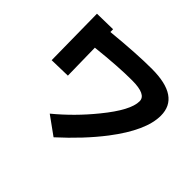

<svg xmlns="http://www.w3.org/2000/svg" viewBox="-178 -1035 1356 1356"><g transform="rotate(45 500.0 -357.5)"><path d="M258.3 -318.4 100.1 -314.5 94.2 -772.9 252.4 -775.9Q252.4 -778.8 252.4 -748.5Q497.1 -772.5 645.5 -772Q922.9 -771.5 922.9 -582.5Q923.3 -435.5 761.7 -224.1Q653.3 -83 494.6 61L357.4 -38.1Q494.1 -150.4 608.4 -291.5Q745.1 -459 744.6 -548.3Q745.1 -615.7 603.5 -615.7Q468.8 -616.2 253.4 -592.8Z"/></g></svg>

Font: Droid Sans
Style: Regular
Weight: 400
Foundry: Ascender Corporation
Version: Version 1.00 build 114